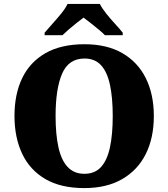

<svg xmlns="http://www.w3.org/2000/svg" viewBox="-20 -951 860 981"><path d="M411 10Q291 10 212 -36Q133 -82 93.5 -165Q54 -248 54 -359Q54 -470 93.5 -552Q133 -634 212.5 -679.5Q292 -725 412 -725Q526 -725 605 -679.5Q684 -634 725 -551.5Q766 -469 766 -358Q766 -247 725 -164.5Q684 -82 604.5 -36Q525 10 411 10ZM411 -63Q465 -63 496.5 -98Q528 -133 542 -199Q556 -265 556 -358Q556 -451 542 -517Q528 -583 496.5 -617.5Q465 -652 412 -652Q331 -652 297.5 -575Q264 -498 264 -358Q264 -265 278.5 -199Q293 -133 325.5 -98Q358 -63 411 -63ZM208 -784Q224 -803 247.5 -829Q271 -855 293 -882Q315 -909 325 -931H490Q501 -909 522.5 -882Q544 -855 568 -829Q592 -803 607 -784V-771H516Q506 -782 485.5 -799Q465 -816 443.5 -833Q422 -850 407 -861Q392 -850 370.5 -833Q349 -816 329.5 -799Q310 -782 299 -771H208Z"/></svg>

Font: Noto Serif Hebrew Black
Style: Regular
Weight: 900
Version: Version 2.003